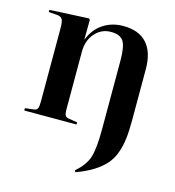

<svg xmlns="http://www.w3.org/2000/svg" viewBox="-112 -624 864 948"><g transform="rotate(15 320.0 -150.5)"><path d="M402.8 -529.8Q481.9 -529.8 522.9 -484.6Q564 -439.5 564 -352.1V-90.8Q564 -36.1 559.3 2.7Q554.7 41.5 542 77.1Q529.3 112.8 506.3 138.7Q483.4 164.6 447.5 187.3Q411.6 210 359.9 229L355 220.2Q403.3 179.2 417.7 134Q432.1 88.9 432.1 -8.8V-360.8Q432.1 -433.1 415 -459.5Q397.9 -485.8 351.1 -485.8Q302.2 -485.8 269.5 -448.7Q236.8 -411.6 236.8 -354V-61Q236.8 -37.1 241.9 -28.3Q247.1 -19.5 261.2 -18.1L304.2 -11.2V0H37.1V-12.2L80.1 -17.1Q95.2 -18.6 100.1 -27.8Q105 -37.1 105 -63V-437Q105 -471.7 98.4 -483.9Q91.8 -496.1 70.8 -498L27.8 -501L28.8 -512.2L228 -522L233.9 -516.1L232.9 -416H233.9Q255.9 -471.7 300.3 -500.7Q344.7 -529.8 402.8 -529.8Z"/></g></svg>

Font: Display Semibold
Style: Regular
Weight: 600
Designer: Latin by Veronika Burian and Jose Scaglione. Greek by Irene Vlachou. Cyrillic by Vera Evstafieva.
Foundry: TypeTogether
Version: Version 3.002